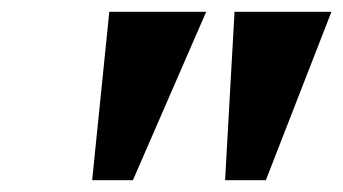

<svg xmlns="http://www.w3.org/2000/svg" viewBox="-20 -734 581 325"><path d="M165 -714H329L205 -429H136ZM377 -714H541L430 -429H361Z"/></svg>

Font: Noto Serif NarrowExtraBold
Style: Italic
Weight: 800
Width: 4
Italic angle: -12°
Designer: Monotype Design Team
Foundry: Monotype Imaging Inc.
Version: Version 1.001